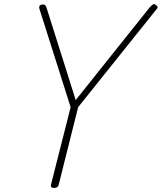

<svg xmlns="http://www.w3.org/2000/svg" viewBox="-20 -912 797 946"><path d="M246 14Q228 14 231 -1L328 -384L175 -866Q171 -879 175.5 -884Q180 -889 188 -890Q199 -890 202.5 -886.5Q206 -883 209 -875L353 -419L717 -875Q729 -888 735 -891Q741 -894 748 -887Q756 -882 756.5 -877Q757 -872 750 -865L365 -384L269 -1Q265 14 246 14Z"/></svg>

Font: Playwrite IS Thin
Style: Regular
Weight: 250
Designer: Veronika Burian, José Scaglione
Foundry: TypeTogether
Version: Version 1.002